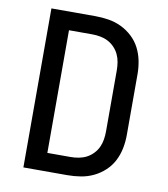

<svg xmlns="http://www.w3.org/2000/svg" viewBox="-82 -805 765 874"><g transform="rotate(10 300.0 -367.5)"><path d="M288 0H85V-735H288Q319 -735 350 -730Q381 -725 409 -711.5Q437 -698 460 -676.5Q483 -655 497 -627.5Q511 -600 517 -569.5Q523 -539 523 -508V-227Q523 -196 517 -165.5Q511 -135 497 -107.5Q483 -80 460 -58.5Q437 -37 409 -23.5Q381 -10 350 -5Q319 0 288 0ZM181 -84H288Q307 -84 326 -87.5Q345 -91 361.5 -99.5Q378 -108 391.5 -122Q405 -136 413 -153Q421 -170 424 -189Q427 -208 427 -227V-508Q427 -527 424 -546Q421 -565 413 -582Q405 -599 391.5 -613Q378 -627 361.5 -635.5Q345 -644 326 -647.5Q307 -651 288 -651H181Z"/></g></svg>

Font: Iosevka Medium Extended
Style: Regular
Weight: 500
Width: 7
Monospace: yes
Designer: Belleve Invis
Foundry: Belleve Invis
Version: Version 32.5.0; ttfautohint (v1.8.4)